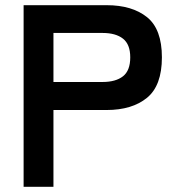

<svg xmlns="http://www.w3.org/2000/svg" viewBox="-20 -720 671 740"><path d="M71 0V-700H391Q489 -700 546.5 -654Q604 -608 604 -499Q604 -390 546.5 -343Q489 -296 391 -296H186V0ZM186 -404H375Q426 -404 454 -426Q482 -448 482 -499Q482 -549 454 -571Q426 -593 375 -593H186Z"/></svg>

Font: Zen Kaku Gothic New
Style: Bold
Weight: 700
Designer: Yoshimichi Ohira
Foundry: Positype
Version: Version 1.002